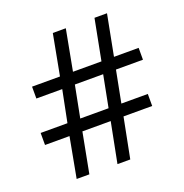

<svg xmlns="http://www.w3.org/2000/svg" viewBox="-128 -829 903 943"><g transform="rotate(-20 323.0 -357.0)"><path d="M620.1 -501V-439H479L446.8 -272.9H585V-210H435.1L394 0H327.1L368.2 -210H220.2L180.2 0H113.8L152.8 -210H24.9V-272.9H165L198.2 -439H63V-501H209L249 -713.9H316.9L276.9 -501H425.8L466.8 -713.9H532.2L491.2 -501ZM412.1 -439H264.2L231.9 -272.9H379.9Z"/></g></svg>

Font: OpenSansEmoji
Style: Regular
Weight: 400
Foundry: MorbZ
Version: Version 1.000;PS 001.000;hotconv 1.0.70;makeotf.lib2.5.58329